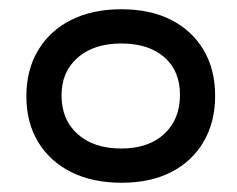

<svg xmlns="http://www.w3.org/2000/svg" viewBox="-20 -701 513 415"><path d="M243 -306Q180 -306 134 -329Q88 -352 62.5 -394Q37 -436 37 -493Q37 -550 62.5 -592.5Q88 -635 134 -658Q180 -681 242 -681Q305 -681 350 -658Q395 -635 420 -593Q445 -551 445 -494Q445 -437 420 -394.5Q395 -352 350 -329Q305 -306 243 -306ZM242 -380Q301 -380 335 -411.5Q369 -443 369 -496Q369 -548 335 -577.5Q301 -607 242 -607Q183 -607 148 -576.5Q113 -546 113 -495Q113 -442 148 -411Q183 -380 242 -380Z"/></svg>

Font: Fredoka SemiExpanded
Style: Regular
Weight: 400
Width: 6
Designer: Ben Nathan
Foundry: Milena B. Brandão, Ben Nathan
Version: Version 2.001